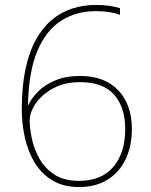

<svg xmlns="http://www.w3.org/2000/svg" viewBox="-20 -746 610 776"><path d="M68 -303Q68 -395 82.5 -464.5Q97 -534 124 -583.5Q151 -633 188 -664.5Q225 -696 270.5 -711Q316 -726 367 -726Q397 -726 421 -722.5Q445 -719 465 -713V-686Q447 -693 422 -697Q397 -701 367 -701Q288 -701 227.5 -662.5Q167 -624 131.5 -541Q96 -458 93 -322H95Q108 -350 135 -377Q162 -404 204.5 -421.5Q247 -439 304 -439Q403 -439 458 -381Q513 -323 513 -225Q513 -156 488 -103Q463 -50 415 -20Q367 10 299 10Q236 10 191.5 -17Q147 -44 120 -89Q93 -134 80.5 -190Q68 -246 68 -303ZM299 -15Q390 -15 438 -71.5Q486 -128 486 -225Q486 -313 441 -363.5Q396 -414 304 -414Q241 -414 195 -389Q149 -364 124.5 -328Q100 -292 100 -258Q100 -228 108.5 -187Q117 -146 138.5 -106.5Q160 -67 199 -41Q238 -15 299 -15Z"/></svg>

Font: Noto Sans Hebrew Thin Thin
Style: Regular
Weight: 250
Version: Version 3.001